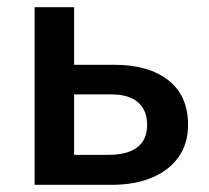

<svg xmlns="http://www.w3.org/2000/svg" viewBox="-20 -515 583 535"><path d="M76.5 0V-495H186.5V-334.5H298Q394 -334.5 449 -291.5Q504 -248.5 504 -167Q504 -114.5 477.5 -77.2Q451 -40 403.2 -20Q355.5 0 291.5 0ZM186.5 -83.5H281Q335 -83.5 362.5 -104.5Q390 -125.5 390 -167Q390 -208 364.5 -230Q339 -252 289.5 -252H186.5Z"/></svg>

Font: Geologica EX
Style: Regular
Weight: 400
Designer: Sindre Bremnes, Frode Helland
Foundry: Monokrom Skriftforlag AS
Version: Version 1.010;gftools[0.9.28]